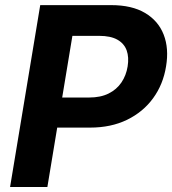

<svg xmlns="http://www.w3.org/2000/svg" viewBox="-20 -748 689 768"><path d="M20.3 0 140.9 -727.5H424.8Q507.4 -727.5 560.2 -696.2Q613.1 -664.9 634.7 -609.5Q656.3 -554.1 644.2 -482.3Q632.6 -410.2 592.5 -355.2Q552.4 -300.1 488.2 -268.8Q424.1 -237.6 340.2 -237.6H157.8L177.8 -357.9H336.3Q382.5 -357.9 414.6 -374Q446.7 -390 465.7 -418.1Q484.7 -446.2 490.5 -482.1Q496.5 -518.8 486.7 -546.3Q476.8 -573.7 449.7 -589.2Q422.6 -604.6 376.7 -604.6H269.6L169.5 0Z"/></svg>

Font: Inter Variable
Style: Italic
Weight: 400
Italic angle: -9.39999°
Designer: Rasmus Andersson
Foundry: rsms
Version: Version 4.001;git-9221beed3